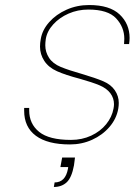

<svg xmlns="http://www.w3.org/2000/svg" viewBox="-20 -567 535 763"><path d="M258 7Q169 7 122.5 -27.5Q76 -62 76 -127Q76 -132 76 -138H96Q96 -133 96 -128Q96 -75 135.5 -43Q175 -11 262 -11Q306 -11 342.5 -28Q379 -45 402 -73.5Q425 -102 431 -135Q433 -145 433 -153Q433 -177 418.5 -196.5Q404 -216 375.5 -228Q347 -240 297 -254Q240 -269 206.5 -284Q173 -299 156 -325Q139 -351 139 -382Q139 -396 142 -412Q148 -448 175.5 -479Q203 -510 244.5 -528.5Q286 -547 334 -547Q416 -547 455.5 -509.5Q495 -472 495 -416Q495 -405 493 -392H473Q474 -403 474 -413Q474 -459 441.5 -494Q409 -529 331 -529Q289 -529 252.5 -513Q216 -497 191.5 -470Q167 -443 162 -412Q160 -398 160 -387Q160 -360 175 -337Q190 -314 221.5 -301Q253 -288 306 -273Q360 -257 390.5 -244Q421 -231 436.5 -208Q452 -185 452 -158Q452 -147 450 -135Q443 -95 415 -62.5Q387 -30 346 -11.5Q305 7 258 7ZM278 59Q276 77 274 90Q265 139 245 157.5Q225 176 194 176L197 158Q240 158 250 104L251 97H220L227 59Z"/></svg>

Font: Fz Poppins Thin
Style: Italic
Weight: 100
Italic angle: -10°
Designer: Ninad Kale (Devanagari), Jonny Pinhorn (Latin)
Foundry: Indian Type Foundry
Version: Vit hóa bi Vntype.Com & FontZin.Com